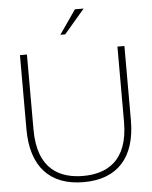

<svg xmlns="http://www.w3.org/2000/svg" viewBox="-59 -929 783 987"><g transform="rotate(-5 332.5 -435.5)"><path d="M63 -670V-287C63 -94 159 9 333 9C507 9 602 -94 602 -287V-670H566V-282C566 -74 449 -23 333 -23C217 -23 99 -74 99 -282V-670ZM279 -756H304L410 -880H365Z"/></g></svg>

Font: LT Wave Text Thin
Style: Regular
Weight: 100
Designer: Daniel Lyons
Version: Version 2.5 (Glyphs App)